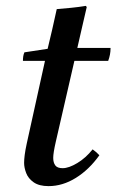

<svg xmlns="http://www.w3.org/2000/svg" viewBox="-20 -620 396 653"><path d="M348 -413H233L170 -139Q161 -100 161 -83Q161 -67 168 -57.5Q175 -48 193 -48Q214 -48 243 -65.5Q272 -83 295 -112Q308 -103 318 -92Q283 -43 238 -15Q193 13 145 13Q113 13 94.5 0Q76 -13 69 -31.5Q62 -50 62 -66Q62 -77 64 -93Q66 -109 71 -132L133 -413H58Q58 -421 59 -428Q60 -435 63 -442L142 -454Q149 -483 157.5 -519.5Q166 -556 173 -589Q197 -591 222.5 -593.5Q248 -596 272 -600L275 -596Q268 -566 261 -535.5Q254 -505 243 -457H356Q356 -445 354 -434.5Q352 -424 348 -413Z"/></svg>

Font: Tiro Devanagari Sanskrit
Style: Italic
Weight: 400
Italic angle: -11°
Designer: Devanagari: John Hudson & Fiona Ross, assisted by Paul Hanslow. Latin: John Hudson with Paul Hanslow, assisted by Kaja S
Foundry: Tiro Typeworks Ltd.
Version: Version 1.52